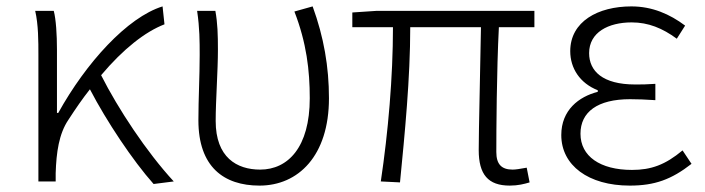

<svg xmlns="http://www.w3.org/2000/svg" viewBox="-20 -567 2203 600"><path d="M523 0C438 -92 349 -227 296 -332C365 -414 434 -468 494 -491L488 -547C378 -513 249 -371 162 -214H158V-412C158 -458 155 -507 148 -533H90C100 -490 100 -438 100 -395V0H154V-26C156 -90 164 -149 194 -193C216 -227 238 -259 261 -288C313 -188 395 -65 460 8Z M791 13C912 13 1008 -80 1008 -260C1008 -358 992 -451 957 -547L900 -531C938 -433 948 -347 948 -260C948 -107 880 -37 793 -37C720 -37 654 -75 654 -189C654 -252 661 -345 661 -412C661 -458 660 -495 653 -533H596C604 -479 604 -438 604 -395C604 -327 600 -259 600 -191C600 -46 679 13 791 13Z M1573 13C1599 13 1618 8 1635 3L1626 -43C1604 -39 1591 -37 1582 -37C1547 -37 1531 -54 1531 -92C1531 -155 1532 -348 1539 -482H1650V-533H1156L1081 -528V-482H1208C1208 -326 1193 -154 1170 0L1230 3C1245 -150 1262 -322 1262 -482H1483C1481 -352 1476 -164 1476 -98C1476 -22 1505 13 1573 13Z M1948 13C2026 13 2078 -6 2141 -55L2113 -97C2059 -52 2015 -36 1955 -36C1855 -36 1794 -79 1794 -149C1794 -217 1847 -257 1949 -257C1974 -257 1997 -256 2028 -254V-305C2001 -303 1985 -303 1965 -303C1863 -303 1821 -345 1821 -401C1821 -466 1881 -497 1954 -497C2006 -497 2050 -479 2095 -446L2121 -487C2073 -523 2018 -547 1953 -547C1849 -547 1762 -500 1762 -407C1762 -354 1792 -307 1848 -285V-280C1789 -265 1734 -223 1734 -145C1734 -50 1819 13 1948 13Z"/></svg>

Font: Noto Sans JP Light
Style: Regular
Weight: 300
Designer: Ryoko NISHIZUKA (kana & ideographs); Paul D. Hunt (Latin, Greek & Cyrillic); Wenlong ZHANG (bopomofo); Sandoll Communica
Foundry: Adobe Systems Incorporated
Version: Version 1.004;PS 1.004;hotconv 1.0.82;makeotf.lib2.5.63406